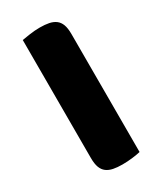

<svg xmlns="http://www.w3.org/2000/svg" viewBox="-162 -677 629 744"><g transform="rotate(-30 152.5 -305.0)"><path d="M240 -4Q229 -1 205.5 2Q182 5 159 5Q136 5 118.5 1.5Q101 -2 89 -11Q77 -20 71 -36Q65 -52 65 -78V-606Q76 -608 100 -611.5Q124 -615 146 -615Q169 -615 186.5 -611.5Q204 -608 216 -599Q228 -590 234 -574Q240 -558 240 -532Z"/></g></svg>

Font: Baloo Bhai
Style: Regular
Weight: 400
Designer: Supriya Tembe, Noopur Datye and Ek Type
Foundry: Ek Type
Version: Version 1.443;PS 1.000;hotconv 16.6.51;makeotf.lib2.5.65220;